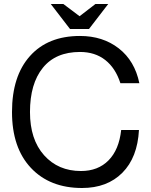

<svg xmlns="http://www.w3.org/2000/svg" viewBox="-20 -920 757 960"><path d="M424.8 -774.9H330.1L233.9 -899.9H296.9L377.9 -838.9L457 -899.9H521ZM40 -359.9Q40 -539.6 129.9 -639.9Q219.7 -740.2 379.9 -740.2Q494.1 -740.2 574 -678Q653.8 -615.7 676.8 -503.9H582Q557.6 -579.6 506.3 -619.9Q455.1 -660.2 379.9 -660.2Q258.3 -660.2 194.1 -580.8Q129.9 -501.5 129.9 -359.9Q129.9 -222.7 200.4 -143.8Q271 -64.9 384.8 -64.9Q470.2 -64.9 522.7 -118.2Q575.2 -171.4 585.9 -270H674.8Q667.5 -132.3 591.8 -56.2Q516.1 20 390.1 20Q229 20 134.5 -80.6Q40 -181.2 40 -359.9Z"/></svg>

Font: Miedinger*
Style: Book
Weight: 400
Version: Version 001.000